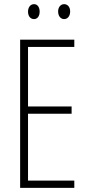

<svg xmlns="http://www.w3.org/2000/svg" viewBox="-20 -905 425 925"><path d="M115 -849C115 -828 126 -813 144 -813C160 -813 171 -827 171 -849C171 -871 160 -885 144 -885C126 -885 115 -869 115 -849ZM260 -850C260 -828 272 -813 289 -813C306 -813 318 -828 318 -850C318 -872 305 -885 289 -885C272 -885 260 -870 260 -850ZM338 0V-35H115V-357H325V-392H115V-679H338V-714H77V0Z"/></svg>

Font: Noto Sans Thai ExtCond ExtLt
Style: Regular
Weight: 200
Width: 2
Designer: Monotype Design Team
Foundry: Monotype Imaging Inc.
Version: Version 2.002